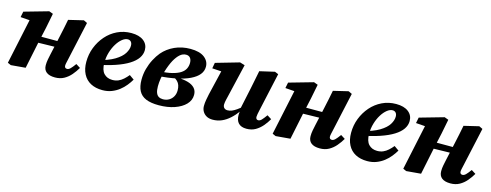

<svg xmlns="http://www.w3.org/2000/svg" viewBox="-23 -1060 4143 1620"><g transform="rotate(15 2048.5 -249.5)"><path d="M68 11 39 -2 129 -425 178 -392 43 -402 53 -452 264 -512 299 -499 274 -372 242 -227Q230 -170 218.5 -113.5Q207 -57 195 0ZM173 -230V-287H457V-236ZM454 15Q404 15 378.5 -5.5Q353 -26 353 -65Q353 -91 358 -116.5Q363 -142 368 -165L404 -328Q413 -367 420.5 -405Q428 -443 436 -483L566 -514L597 -499L523 -163Q519 -145 515.5 -129.5Q512 -114 512 -104Q512 -93 517.5 -87Q523 -81 534 -81Q548 -81 562.5 -95Q577 -109 600 -141L638 -117Q618 -83 592.5 -53Q567 -23 533 -4Q499 15 454 15Z M868 15Q808 15 765 -8Q722 -31 699 -75.5Q676 -120 676 -181Q676 -247 699 -306.5Q722 -366 763 -413Q804 -460 860 -487Q916 -514 982 -514Q1051 -514 1089.5 -484Q1128 -454 1128 -404Q1128 -367 1105.5 -334Q1083 -301 1037.5 -272.5Q992 -244 923 -220.5Q854 -197 760 -179L758 -218Q854 -241 907.5 -273.5Q961 -306 983 -341.5Q1005 -377 1005 -409Q1005 -431 994.5 -443Q984 -455 966 -455Q943 -455 918 -435Q893 -415 872 -381Q851 -347 838 -303.5Q825 -260 825 -213Q825 -149 853 -119.5Q881 -90 927 -90Q956 -90 979 -100Q1002 -110 1022 -128Q1042 -146 1060 -168L1101 -139Q1086 -113 1064 -85.5Q1042 -58 1013 -35.5Q984 -13 948 1Q912 15 868 15Z M1360 15Q1291 15 1248 -3Q1205 -21 1185 -59Q1165 -97 1165 -156Q1165 -206 1177.5 -252Q1190 -298 1211 -338Q1232 -378 1257 -408Q1299 -457 1361 -485.5Q1423 -514 1498 -514Q1579 -514 1620.5 -482Q1662 -450 1662 -401Q1662 -363 1637.5 -333Q1613 -303 1565.5 -280Q1518 -257 1448.5 -242.5Q1379 -228 1289 -221V-263Q1357 -266 1402.5 -277.5Q1448 -289 1474.5 -306.5Q1501 -324 1512.5 -347.5Q1524 -371 1524 -398Q1524 -425 1511.5 -441Q1499 -457 1475 -457Q1446 -457 1422 -436Q1398 -415 1376 -376Q1365 -356 1354 -328.5Q1343 -301 1333.5 -269.5Q1324 -238 1318.5 -204.5Q1313 -171 1313 -138Q1313 -103 1321 -82Q1329 -61 1344.5 -52Q1360 -43 1382 -43Q1411 -43 1434 -56.5Q1457 -70 1470 -93.5Q1483 -117 1483 -147Q1483 -172 1476.5 -191Q1470 -210 1456.5 -223.5Q1443 -237 1425 -246L1454 -269L1455 -252Q1509 -250 1547 -239Q1585 -228 1606 -205Q1627 -182 1627 -146Q1627 -99 1592.5 -63Q1558 -27 1497.5 -6Q1437 15 1360 15Z M1831 15Q1799 15 1777 2.5Q1755 -10 1743 -31Q1731 -52 1731 -78Q1731 -105 1736 -132Q1741 -159 1746 -183L1804 -427L1840 -395L1717 -403L1726 -453L1931 -512L1974 -499L1905 -205Q1901 -190 1898.5 -178Q1896 -166 1894 -155.5Q1892 -145 1892 -135Q1892 -115 1903 -104.5Q1914 -94 1932 -94Q1951 -94 1969.5 -101.5Q1988 -109 2010 -124.5Q2032 -140 2059 -163L2068 -116H2041Q2011 -75 1978 -45.5Q1945 -16 1909 -0.5Q1873 15 1831 15ZM2126 15Q2080 15 2056.5 -9.5Q2033 -34 2033 -82Q2033 -92 2034.5 -102.5Q2036 -113 2039 -125H2032L2075 -327Q2083 -366 2090.5 -404Q2098 -442 2106 -482L2236 -512L2267 -499L2193 -163Q2189 -145 2186 -129.5Q2183 -114 2183 -104Q2183 -93 2188.5 -86.5Q2194 -80 2204 -80Q2219 -80 2233 -94.5Q2247 -109 2270 -141L2308 -117Q2289 -83 2263 -53Q2237 -23 2204 -4Q2171 15 2126 15Z M2381 11 2352 -2 2442 -425 2491 -392 2356 -402 2366 -452 2577 -512 2612 -499 2587 -372 2555 -227Q2543 -170 2531.5 -113.5Q2520 -57 2508 0ZM2486 -230V-287H2770V-236ZM2767 15Q2717 15 2691.5 -5.5Q2666 -26 2666 -65Q2666 -91 2671 -116.5Q2676 -142 2681 -165L2717 -328Q2726 -367 2733.5 -405Q2741 -443 2749 -483L2879 -514L2910 -499L2836 -163Q2832 -145 2828.5 -129.5Q2825 -114 2825 -104Q2825 -93 2830.5 -87Q2836 -81 2847 -81Q2861 -81 2875.5 -95Q2890 -109 2913 -141L2951 -117Q2931 -83 2905.5 -53Q2880 -23 2846 -4Q2812 15 2767 15Z M3181 15Q3121 15 3078 -8Q3035 -31 3012 -75.5Q2989 -120 2989 -181Q2989 -247 3012 -306.5Q3035 -366 3076 -413Q3117 -460 3173 -487Q3229 -514 3295 -514Q3364 -514 3402.5 -484Q3441 -454 3441 -404Q3441 -367 3418.5 -334Q3396 -301 3350.5 -272.5Q3305 -244 3236 -220.5Q3167 -197 3073 -179L3071 -218Q3167 -241 3220.5 -273.5Q3274 -306 3296 -341.5Q3318 -377 3318 -409Q3318 -431 3307.5 -443Q3297 -455 3279 -455Q3256 -455 3231 -435Q3206 -415 3185 -381Q3164 -347 3151 -303.5Q3138 -260 3138 -213Q3138 -149 3166 -119.5Q3194 -90 3240 -90Q3269 -90 3292 -100Q3315 -110 3335 -128Q3355 -146 3373 -168L3414 -139Q3399 -113 3377 -85.5Q3355 -58 3326 -35.5Q3297 -13 3261 1Q3225 15 3181 15Z M3522 11 3493 -2 3583 -425 3632 -392 3497 -402 3507 -452 3718 -512 3753 -499 3728 -372 3696 -227Q3684 -170 3672.5 -113.5Q3661 -57 3649 0ZM3627 -230V-287H3911V-236ZM3908 15Q3858 15 3832.5 -5.5Q3807 -26 3807 -65Q3807 -91 3812 -116.5Q3817 -142 3822 -165L3858 -328Q3867 -367 3874.5 -405Q3882 -443 3890 -483L4020 -514L4051 -499L3977 -163Q3973 -145 3969.5 -129.5Q3966 -114 3966 -104Q3966 -93 3971.5 -87Q3977 -81 3988 -81Q4002 -81 4016.5 -95Q4031 -109 4054 -141L4092 -117Q4072 -83 4046.5 -53Q4021 -23 3987 -4Q3953 15 3908 15Z"/></g></svg>

Font: Source Serif 4
Style: Bold Italic
Weight: 700
Italic angle: -12°
Designer: Frank Grießhammer
Foundry: Adobe Systems Incorporated
Version: Version 4.004;hotconv 1.0.116;makeotfexe 2.5.65601